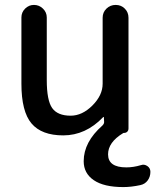

<svg xmlns="http://www.w3.org/2000/svg" viewBox="-20 -540 631 780"><path d="M237 10Q149 10 108 -38.5Q67 -87 67 -200V-469Q67 -490 82 -505Q97 -520 118 -520Q139 -520 154.5 -505Q170 -490 170 -469V-215Q170 -132 192 -101Q214 -70 267 -70Q314 -70 355.5 -111.5Q397 -153 397 -200V-468Q397 -490 412.5 -505Q428 -520 450 -520Q472 -520 487 -505Q502 -490 502 -468V-18Q502 -10 497 -5Q492 0 484 0Q481 0 480 1Q419 38 419 87Q419 140 493 140Q522 140 552 131Q566 126 578.5 134.5Q591 143 591 158Q591 178 580 193Q569 208 550 212Q513 220 481 220Q402 220 361 192Q320 164 320 115Q320 37 396 -30Q403 -37 403 -44L402 -64Q402 -65 401 -65Q400 -65 399 -64Q328 10 237 10Z"/></svg>

Font: Rounded Mplus 1c Medium
Style: Regular
Weight: 500
Version: Version 1.059.20150529